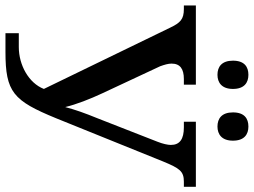

<svg xmlns="http://www.w3.org/2000/svg" viewBox="-136 -816 951 720"><g transform="rotate(90 340.0 -455.5)"><path d="M260 -795C289 -795 313 -811 313 -853C313 -896 289 -911 260 -911C230 -911 207 -896 207 -853C207 -811 230 -795 260 -795ZM454 -795C483 -795 507 -811 507 -853C507 -896 483 -911 454 -911C424 -911 401 -896 401 -853C401 -811 424 -795 454 -795ZM104 0H174C325 0 357 -29 423 -190L585 -591C611 -654 622 -669 661 -669H680V-714H436V-669H457C501 -669 523 -654 523 -620C523 -609 519 -590 511 -570L423 -345C403 -296 391 -262 381 -224C371 -266 351 -317 329 -364L228 -580C222 -597 218 -610 218 -623C218 -655 238 -669 276 -669H297V-714H0V-669H13C52 -669 65 -656 84 -616L313 -144C291 -87 223 -50 156 -50H104Z"/></g></svg>

Font: Noto Serif Thai Medium
Style: Regular
Weight: 500
Designer: Monotype Design Team
Foundry: Monotype Imaging Inc.
Version: Version 1.901;PS 001.901;hotconv 1.0.88;makeotf.lib2.5.64775